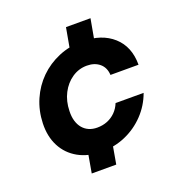

<svg xmlns="http://www.w3.org/2000/svg" viewBox="-126 -712 861 913"><g transform="rotate(-20 304.0 -255.0)"><path d="M184 93 214 -78H338L308 93ZM276 -431 307 -603H431L400 -431ZM265 12Q197 12 147 -16Q97 -44 71 -94Q45 -144 47 -210Q49 -274 73 -329Q97 -384 138.5 -425Q180 -466 236 -489.5Q292 -513 357 -513Q454 -513 512 -461Q570 -409 570 -317H428Q426 -355 401 -376Q376 -397 337 -397Q296 -397 262 -374Q228 -351 207.5 -311.5Q187 -272 186 -222Q185 -194 191.5 -172Q198 -150 211 -134.5Q224 -119 242.5 -111Q261 -103 284 -103Q312 -103 335.5 -112.5Q359 -122 377 -140Q395 -158 405 -183H547Q526 -125 484 -81Q442 -37 386 -12.5Q330 12 265 12Z"/></g></svg>

Font: DM Sans 18pt
Style: Bold Italic
Weight: 700
Italic angle: -10°
Designer: Colophon Foundry, Jonny Pinhorn
Foundry: Colophon Foundry
Version: Version 4.004;gftools[0.9.30]